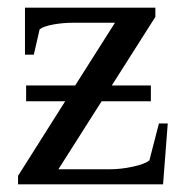

<svg xmlns="http://www.w3.org/2000/svg" viewBox="-20 -479 484 499"><path d="M244.1 -215.8 131.8 -39.1H266.1Q293.9 -39.1 324.7 -45.7Q355.5 -52.2 368.2 -62L393.1 -158.2H416L403.8 0H26.9V-22L149.4 -215.8H47.9V-256.8H175.3L278.8 -419.9H170.9Q143.6 -419.9 118.2 -415.3Q92.8 -410.6 83 -402.8L67.9 -336.9H44.9V-459H383.8V-435.1L270.5 -256.8H372.1V-215.8Z"/></svg>

Font: Liberation Serif
Style: Regular
Weight: 400
Designer: Steve Matteson
Foundry: Ascender Corporation
Version: Version 2.1.5